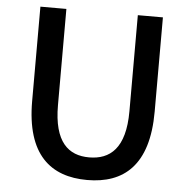

<svg xmlns="http://www.w3.org/2000/svg" viewBox="-53 -789 839 854"><g transform="rotate(5 366.5 -362.0)"><path d="M367 13C530 13 640 -76 640 -316V-737H528V-308C528 -142 460 -88 367 -88C275 -88 209 -142 209 -308V-737H93V-316C93 -76 204 13 367 13Z"/></g></svg>

Font: DAIFUKU Sans JP Medium
Style: Regular
Weight: 500
Designer: Original font ‘Source Han Sans JP’ : Ryoko NISHIZUKA  (kana, bopomofo & ideographs); Paul D. Hunt (Latin, Greek & Cyrill
Foundry: Daifuku
Version: Version 1.000